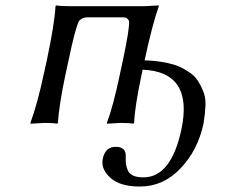

<svg xmlns="http://www.w3.org/2000/svg" viewBox="-20 -452 827 706"><path d="M511.7 -230Q533.7 -229.5 553.5 -227.3Q573.2 -225.1 596.7 -220.2Q620.1 -215.3 638.4 -207.3Q656.7 -199.2 675.8 -186.5Q694.8 -173.8 706.3 -156.7Q717.8 -139.6 727.3 -116.5Q736.8 -93.3 735.6 -64Q734.4 -34.7 728.5 2Q707.5 100.1 644 167Q580.6 233.9 494.1 233.9Q420.9 233.9 385.5 201.4Q350.1 168.9 357.9 131.8Q367.2 87.9 405.3 87.9Q444.3 87.9 442.4 124Q441.9 140.6 443.1 150.6Q444.3 160.6 449.7 173.8Q455.1 187 469.5 193.6Q483.9 200.2 507.3 200.2Q609.4 200.2 647 23.9Q691.9 -188 504.4 -195.8L501 -179.2Q476.1 -63 473.1 0L470.2 2.9Q456.5 0 422.9 0L373.5 2.9L373 0Q396 -60.1 420.9 -179.2L431.6 -229Q457 -347.7 454.6 -375Q450.2 -382.3 446 -385.3Q441.9 -388.2 431.6 -388.2H299.3Q283.2 -388.2 270.5 -375Q256.3 -347.2 231.9 -229L221.2 -180.2Q197.3 -67.4 192.9 0L190.4 2.9Q176.3 0 142.1 0L92.3 2.9L91.8 0Q117.2 -68.8 141.1 -180.2L151.9 -229Q180.2 -361.8 184.1 -429.2L186 -432.1Q203.6 -429.2 237.3 -429.2H511.2L564 -432.1V-429.2Q540 -361.8 511.7 -230Z"/></svg>

Font: Linux Biolinum
Style: Italic
Weight: 400
Italic angle: -12°
Designer: Philipp H. Poll
Foundry: Philipp H. Poll
Version: Version 1.1.3 ; ttfautohint (v0.9)